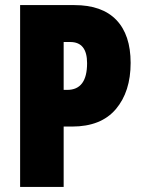

<svg xmlns="http://www.w3.org/2000/svg" viewBox="-20 -734 561 754"><path d="M493 -487Q493 -374 435 -305.5Q377 -237 263 -237H230V0H59V-714H272Q381 -714 437 -655.5Q493 -597 493 -487ZM230 -569V-381H244Q322 -381 322 -486Q322 -569 256 -569Z"/></svg>

Font: Noto Sans UI CondBlack
Style: Regular
Weight: 900
Width: 3
Designer: Monotype Design Team
Foundry: Monotype Imaging Inc.
Version: Version 1.001